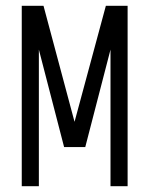

<svg xmlns="http://www.w3.org/2000/svg" viewBox="-20 -642 515 662"><path d="M114 0H55V-622H130L237 -222L345 -622H420V0H361V-471L274 -135H201L114 -471Z"/></svg>

Font: Teko Light
Style: Regular
Weight: 300
Designer: Manushi Parikh, Jonny Pinhorn
Foundry: Indian Type Foundry
Version: Version 1.105;PS 1.0;hotconv 1.0.78;makeotf.lib2.5.61930; tt